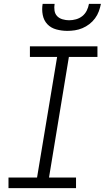

<svg xmlns="http://www.w3.org/2000/svg" viewBox="-20 -975 543 995"><path d="M24 0V-55H172L276 -680H135V-735H485V-680H337L234 -55H374V0ZM329 -815Q300 -815 272 -822.5Q244 -830 225.5 -849.5Q207 -869 201.5 -897.5Q196 -926 201 -955H263Q260 -938 262.5 -920.5Q265 -903 276 -891.5Q287 -880 304 -875Q321 -870 338 -870Q356 -870 374 -875Q392 -880 406.5 -891.5Q421 -903 429.5 -920Q438 -937 441 -955H503Q499 -935 492 -916Q485 -897 472.5 -880Q460 -863 443 -850Q426 -837 407 -829Q388 -821 368 -818Q348 -815 329 -815Z"/></svg>

Font: Iosevka Slab Light Oblique
Style: Regular
Weight: 300
Italic angle: -9°
Monospace: yes
Designer: Belleve Invis
Foundry: Belleve Invis
Version: Version 11.1.1; ttfautohint (v1.8.3)